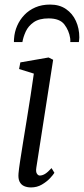

<svg xmlns="http://www.w3.org/2000/svg" viewBox="-20 -810 367 840"><path d="M115.5 10Q98.5 10 85.2 4Q72 -2 65.5 -15.5Q59 -29 61 -51.5Q62.5 -69.5 68 -105.5Q73.5 -141.5 81.2 -189Q89 -236.5 97.5 -289Q106 -341.5 114 -393Q122 -444.5 128 -488L63.5 -508L69 -537L192.5 -558.5L212.5 -548.5L139 -77Q136 -58.5 141.5 -50.2Q147 -42 154 -42Q165 -42 176.8 -49Q188.5 -56 205.5 -74.5L218 -54Q213 -45.5 198.8 -30.2Q184.5 -15 163.2 -2.5Q142 10 115.5 10ZM41 -626Q41 -630 41 -634Q41 -638 41.5 -641.5Q43.5 -670.5 55 -697Q66.5 -723.5 86.5 -744.5Q106.5 -765.5 134.8 -777.8Q163 -790 199.5 -790Q240.5 -790 269 -770.2Q297.5 -750.5 312.2 -718Q327 -685.5 327 -646.5Q327 -642 326.2 -635.8Q325.5 -629.5 325 -626H287.5Q287.5 -629.5 287.8 -633.5Q288 -637.5 287 -643Q282 -676 261.8 -702.8Q241.5 -729.5 192.5 -729.5Q151.5 -729.5 127.5 -712.8Q103.5 -696 92.5 -671.8Q81.5 -647.5 78 -626Z"/></svg>

Font: Merriweather 36pt Light
Style: Italic
Weight: 300
Italic angle: -7.8°
Version: Version 2.101